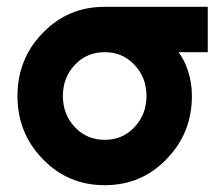

<svg xmlns="http://www.w3.org/2000/svg" viewBox="-20 -532 640 564"><path d="M287.7 -512Q179.3 -512 105.7 -435.3Q31.3 -359.3 31.3 -250Q31.3 -141 105.7 -64.7Q179.3 12 287.7 12Q395.7 12 469.3 -64.7Q543.7 -141 543.7 -250Q543.7 -289.3 532.3 -323.7Q527.3 -339 520.5 -352.8Q513.7 -366.7 504.3 -378.7H590.3V-512ZM287.7 -378.7Q340.3 -378.7 375.3 -341.3Q410.3 -304 410.3 -250Q410.3 -196.3 375.3 -158.7Q340.3 -121.3 287.7 -121.3Q234.7 -121.3 199.7 -158.7Q164.7 -196.3 164.7 -250Q164.7 -304 199.7 -341.3Q234.7 -378.7 287.7 -378.7Z"/></svg>

Font: Unageo Variable
Style: Regular
Weight: 300
Designer: Richard Sepsi
Foundry: Richard Sepsi
Version: Version 2.200